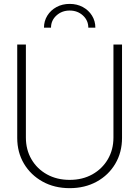

<svg xmlns="http://www.w3.org/2000/svg" viewBox="-20 -956 714 985"><path d="M337.4 9.3Q259.3 9.3 198.5 -24.4Q137.7 -58.1 103 -116.2Q68.4 -174.3 68.4 -248.5V-727.5H112.8V-250.5Q112.8 -188 141.4 -138.9Q169.9 -89.8 220.7 -61.5Q271.5 -33.2 337.4 -33.2Q403.3 -33.2 453.9 -61.5Q504.4 -89.8 533.2 -138.9Q562 -188 562 -250.5V-727.5H606V-248.5Q606 -174.3 571.5 -116Q537.1 -57.6 476.3 -24.2Q415.5 9.3 337.4 9.3ZM337.4 -936Q375 -936 404.8 -919.9Q434.6 -903.8 451.9 -876Q469.2 -848.1 469.2 -814H433.1Q433.1 -851.1 405.5 -876.5Q377.9 -901.9 337.4 -901.9Q297.4 -901.9 269.5 -876.5Q241.7 -851.1 241.7 -814H205.6Q205.6 -848.1 222.9 -876Q240.2 -903.8 270 -919.9Q299.8 -936 337.4 -936Z"/></svg>

Font: Inter Display ExtraLight
Style: Regular
Weight: 200
Designer: Rasmus Andersson
Foundry: rsms
Version: Version 4.000;git-a52131595